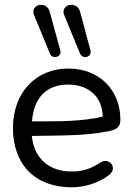

<svg xmlns="http://www.w3.org/2000/svg" viewBox="-20 -786 571 815"><path d="M284 9C341 9 399 -10 440 -41C483 -70 446 -121 406 -96C364 -68 328 -58 284 -58C193 -58 125 -109 115 -209C248 -211 346 -210 435 -228C470 -234 491 -243 491 -277C491 -405 401 -495 270 -495C132 -495 35 -393 35 -242C35 -87 130 9 284 9ZM253 -721 320 -558C331 -533 371 -543 364 -572L320 -736C306 -786 233 -767 253 -721ZM125 -721 192 -558C203 -533 243 -543 236 -572L191 -736C178 -786 105 -767 125 -721ZM116 -271C122 -364 172 -427 269 -427C354 -427 414 -378 416 -291C326 -269 218 -271 116 -271Z"/></svg>

Font: SN Pro Book
Style: Regular
Weight: 350
Designer: Tobias Whetton
Foundry: Supernotes
Version: Version 1.003;Glyphs 3.3 (3324)